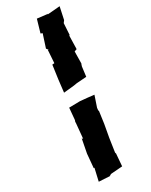

<svg xmlns="http://www.w3.org/2000/svg" viewBox="-219 -762 742 941"><g transform="rotate(-30 152.0 -291.0)"><path d="M40 129 94 132 97 133 107 129 110 126 177 121 183 47 180 50 192 -31 205 -103 215 -175 212 -171 214 -189 235 -251C209 -254 184 -257 157 -259L96 -258L90 -191L87 -183V-176L79 -91L74 -97L59 -19L52 59H56ZM244 -347 251 -402 255 -414 256 -415 257 -483 271 -488 273 -565 276 -564 280 -630 289 -642 304 -712 232 -706 237 -708 177 -715 156 -643 166 -639 142 -565 153 -553 147 -557 142 -483 130 -482 119 -403 111 -334 170 -340 188 -343Z"/></g></svg>

Font: Asimov Print
Style: DIt
Weight: 250
Width: 0
Designer: Google
Version: Version 2.000980: 2014